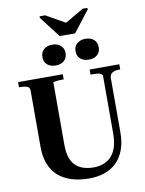

<svg xmlns="http://www.w3.org/2000/svg" viewBox="-116 -1199 976 1289"><g transform="rotate(-10 372.5 -555.0)"><path d="M356 -966H461L572 -1109V-1120H540L382 -1028H446L284 -1120H246V-1109ZM260 -241Q260 -191 271.5 -156Q283 -121 305.5 -99.5Q328 -78 359 -68Q390 -58 429 -58Q467 -58 498 -70.5Q529 -83 551 -107.5Q573 -132 584.5 -170Q596 -208 596 -261V-652Q596 -658 591.5 -662.5Q587 -667 579 -670Q571 -673 559 -674Q547 -675 532 -675H515V-710H717V-675H707Q691 -675 676.5 -670.5Q662 -666 653.5 -655.5Q645 -645 645 -626V-261Q645 -190 625.5 -138.5Q606 -87 571 -54Q536 -21 489 -5.5Q442 10 387 10Q322 10 269 -6Q216 -22 178 -54.5Q140 -87 120 -137.5Q100 -188 100 -256V-641Q100 -662 81 -668.5Q62 -675 35 -675H27V-710H332V-675H323Q313 -675 301.5 -674.5Q290 -674 280.5 -672.5Q271 -671 265.5 -669.5Q260 -668 260 -665ZM375 -847Q375 -814 353 -795Q331 -776 296 -776Q261 -776 239 -794.5Q217 -813 217 -847Q217 -880 239 -899Q261 -918 296 -918Q331 -918 353 -899Q375 -880 375 -847ZM601 -847Q601 -814 579.5 -795Q558 -776 522 -776Q487 -776 465 -794.5Q443 -813 443 -847Q443 -880 465 -899Q487 -918 522 -918Q558 -918 579.5 -899Q601 -880 601 -847Z"/></g></svg>

Font: Roboto Serif 144pt SemiBold
Style: Regular
Weight: 600
Version: Version 1.008